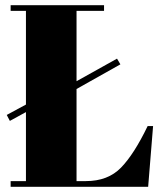

<svg xmlns="http://www.w3.org/2000/svg" viewBox="-20 -720 636 740"><path d="M21 -700H381V-678H275V-407L431 -494L444 -472L275 -377V-22H311Q396 -22 446.5 -74Q497 -126 549 -234H570L551 0H21V-22H80V-288L18 -254L6 -277L80 -317V-678H21Z"/></svg>

Font: SVN-Abril Fatface
Style: Regular
Weight: 400
Designer: Veronika Burian, Jos? Scaglione
Foundry: TypeTogether
Version: Version 1.001